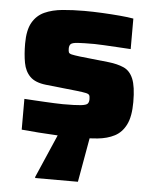

<svg xmlns="http://www.w3.org/2000/svg" viewBox="-51 -562 642 796"><g transform="rotate(5 269.5 -164.0)"><path d="M283 8Q247 8 205 6Q163 4 123.5 1Q84 -2 52 -5V-133Q72 -132 93.5 -130.5Q115 -129 137 -128Q159 -127 178 -126Q197 -125 213 -125Q265 -125 287.5 -127.5Q310 -130 315.5 -136.5Q321 -143 321 -155Q321 -167 318 -172Q315 -177 303.5 -179.5Q292 -182 266 -185L136 -199Q91 -204 69.5 -225.5Q48 -247 41.5 -282Q35 -317 35 -362Q35 -418 53 -449.5Q71 -481 103 -495.5Q135 -510 177.5 -514Q220 -518 268 -518Q304 -518 343 -516Q382 -514 416.5 -511Q451 -508 473 -504V-377Q444 -379 414.5 -380.5Q385 -382 361 -383.5Q337 -385 322 -385Q275 -385 252.5 -383.5Q230 -382 223.5 -376Q217 -370 217 -357Q217 -347 219 -341.5Q221 -336 231.5 -333.5Q242 -331 266 -328L387 -315Q423 -311 449.5 -299.5Q476 -288 489.5 -256Q503 -224 503 -159Q503 -99 486 -65Q469 -31 439 -15.5Q409 0 369 4Q329 8 283 8ZM125 190V185L213 -18H339V-13L303 190Z"/></g></svg>

Font: Saira SemiExpanded ExtraBold
Style: Regular
Weight: 800
Width: 6
Designer: Hector Gatti with collaboration of the Omnibus-Type team
Foundry: Omnibus-Type
Version: Version 1.101